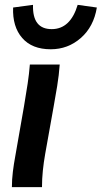

<svg xmlns="http://www.w3.org/2000/svg" viewBox="-20 -771 419 791"><path d="M29 0Q29 -31 33 -63.5Q37 -96 43 -128L79 -334Q88 -387 94 -427Q100 -467 103 -505H226Q223 -462 215.5 -416Q208 -370 201 -332L166 -136Q160 -102 156.5 -68Q153 -34 153 0ZM300 -751 379 -740Q366 -661 313 -614.5Q260 -568 189 -568Q112 -568 71.5 -614.5Q31 -661 34 -740L116 -751Q113 -651 193 -651Q270 -651 300 -751Z"/></svg>

Font: Livvic SemiBold
Style: Italic
Weight: 600
Italic angle: -10°
Designer: Jacques Le Bailly, Baron von Fonthausen
Version: Version 1.001; ttfautohint (v1.8.2)